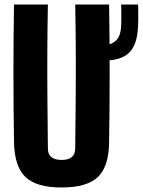

<svg xmlns="http://www.w3.org/2000/svg" viewBox="-20 -820 635 850"><path d="M253 10Q141 10 92.5 -36.5Q44 -83 42 -191Q37 -496 42 -800H192Q190 -700 189.5 -590.5Q189 -481 190 -372.5Q191 -264 192 -163Q192 -112 253 -112Q313 -112 313 -163Q314 -264 315 -372.5Q316 -481 315.5 -590.5Q315 -700 313 -800H463Q468 -496 463 -191Q462 -83 413.5 -36.5Q365 10 253 10ZM440 -552Q429 -552 417 -552.5Q405 -553 396 -554V-621Q407 -620 418 -619.5Q429 -619 440 -620Q512 -624 516 -700Q517 -710 517 -730Q517 -750 517 -770.5Q517 -791 516 -800H591Q592 -791 592 -770.5Q592 -750 592 -730Q592 -710 591 -700Q587 -621 551.5 -586.5Q516 -552 440 -552Z"/></svg>

Font: Big Shoulders Display Black
Style: Regular
Weight: 900
Designer: Patric King
Foundry: XO Type Co
Version: Version 1.000; ttfautohint (v1.8.2)